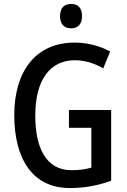

<svg xmlns="http://www.w3.org/2000/svg" viewBox="-20 -939 643 969"><path d="M339 -919C304 -919 283 -899 283 -857C283 -817 305 -796 339 -796C373 -796 394 -817 394 -857C394 -899 374 -919 339 -919ZM328 -384V-294H441V-93C412 -85 383 -80 341 -80C210 -80 158 -197 158 -356C158 -536 233 -635 358 -635C409 -635 458 -619 501 -594L536 -679C484 -707 423 -724 357 -724C158 -724 52 -577 52 -358C52 -139 143 10 332 10C409 10 475 -3 541 -27V-384Z"/></svg>

Font: Noto Sans Sinhala Condensed Medium
Style: Regular
Weight: 500
Width: 3
Designer: Jelle Bosma - Monotype Design Team
Foundry: Monotype Imaging Inc.
Version: Version 2.006